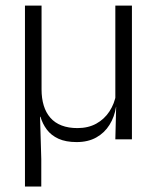

<svg xmlns="http://www.w3.org/2000/svg" viewBox="-20 -508 572 700"><path d="M400.5 -487.5H461V0H400.5L403.5 -120.5L400.5 -123.5ZM131.5 -487.5V-182Q131.5 -149.5 139.5 -123.2Q147.5 -97 163.8 -78.5Q180 -60 204.8 -50.5Q229.5 -41 262.5 -41Q301.5 -41 331 -57.2Q360.5 -73.5 379 -101.8Q397.5 -130 403.5 -165.5L416.5 -118.5H403Q397.5 -82 379.2 -52.8Q361 -23.5 331 -6.8Q301 10 259.5 10Q220 10 193.2 -2.2Q166.5 -14.5 150.8 -35.5Q135 -56.5 127.5 -82.5L126 -82L130.5 72V172H71V-487.5Z"/></svg>

Font: Anek Devanagari Light
Style: Regular
Weight: 300
Designer: Kailash Malviya (Devanagari) & Yesha Goshar (Latin)
Foundry: Ek Type
Version: Version 1.003